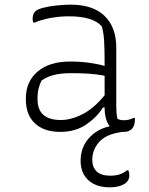

<svg xmlns="http://www.w3.org/2000/svg" viewBox="-20 -556 640 824"><path d="M479 -352V-100Q479 -84 480 -72Q481 -60 484 -46Q496 -40 510 -40Q535 -40 553 -50H559V-43Q559 -16 546 -3Q540 3 532 6.5Q524 10 512 10Q508 10 504 10Q500 11 493 12Q432 22 404 55Q376 88 376 130Q376 162 395 180Q414 198 454 198Q474 198 491.5 193Q509 188 525 175H531Q535 184 535 197Q535 221 512 234.5Q489 248 451 248Q393 248 359.5 217.5Q326 187 326 134Q326 78 360.5 38Q395 -2 451 -14Q429 -41 429 -95H422Q397 -54 350.5 -22Q304 10 239 10Q169 10 130 -26.5Q91 -63 91 -129V-134Q91 -206 141.5 -249Q192 -292 282 -292Q326 -292 366.5 -286Q407 -280 429 -273Q429 -343 427 -378.5Q425 -414 417 -443Q378 -486 276 -486Q234 -486 194.5 -478.5Q155 -471 129 -459H123Q120 -467 120 -475Q120 -496 131 -507Q140 -516 165 -522.5Q190 -529 222 -532.5Q254 -536 284 -536Q379 -536 429 -487.5Q479 -439 479 -352ZM141 -130Q141 -41 241 -41Q285 -41 333.5 -65.5Q382 -90 429 -147V-231Q393 -238 357.5 -240Q322 -242 285 -242Q239 -242 208.5 -233.5Q178 -225 158 -210Q151 -196 146 -177.5Q141 -159 141 -133Z"/></svg>

Font: Recursive Sn Csl St Lt
Style: Regular
Weight: 300
Version: Version 1.079;hotconv 1.0.112;makeotfexe 2.5.65598; ttfautoh